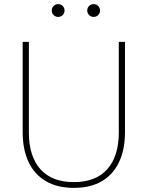

<svg xmlns="http://www.w3.org/2000/svg" viewBox="-20 -903 716 931"><path d="M338 8Q258 8 202.5 -24.5Q147 -57 118.5 -117.5Q90 -178 90 -262V-700H120V-260Q120 -146 175.5 -83Q231 -20 338 -20Q445 -20 500.5 -83Q556 -146 556 -260V-700H586V-262Q586 -178 557.5 -117.5Q529 -57 474 -24.5Q419 8 338 8ZM434 -821Q421 -821 412 -830Q403 -839 403 -852Q403 -865 412 -874Q421 -883 434 -883Q447 -883 456 -874Q465 -865 465 -852Q465 -839 456 -830Q447 -821 434 -821ZM262 -821Q249 -821 240 -830Q231 -839 231 -852Q231 -865 240 -874Q249 -883 262 -883Q275 -883 284 -874Q293 -865 293 -852Q293 -839 284 -830Q275 -821 262 -821Z"/></svg>

Font: Fustat ExtraLight
Style: Regular
Weight: 250
Designer: Mohamed Gaber, Khaled Hosny, Laura Garcia Mut
Foundry: Kief Type Foundry, Alif Type Foundry, Hard Type Foundry
Version: Version 1.007